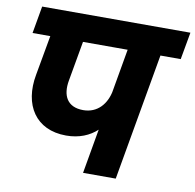

<svg xmlns="http://www.w3.org/2000/svg" viewBox="-82 -823 922 907"><g transform="rotate(10 379.5 -370.0)"><path d="M264.6 -159.6C389.6 -159.6 462.3 -242.5 485.9 -353.9L445.9 -407C434 -341.7 391.8 -291.9 323.3 -291.9C246.7 -291.9 219.7 -344.3 233 -418L269.8 -626H113L75.7 -418C48.2 -270 118.3 -159.6 264.6 -159.6ZM531.3 0 639.9 -618.3H482.6L374.5 0ZM735.6 -609.2 759 -740H47.9L24.9 -609.2Z"/></g></svg>

Font: Poppins Devanagari Thin
Style: Italic
Weight: 100
Italic angle: -10°
Designer: Ninad Kale (Devanagari), Jonny Pinhorn (Latin)
Foundry: Indian Type Foundry
Version: 4.005